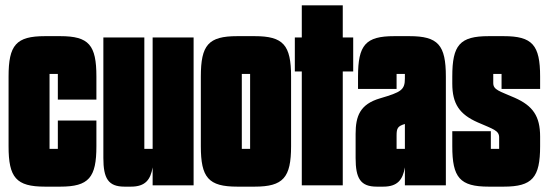

<svg xmlns="http://www.w3.org/2000/svg" viewBox="-20 -692 2047 717"><path d="M196 -136H165V-416H196V-320H340V-406C340 -524 312 -557 205 -557H148C40 -557 12 -524 12 -406V-146C12 -29 40 5 148 5H205C312 5 340 -29 340 -146V-242H196Z M469 5C523 5 542 -21 550 -67V0H703V-552H550V-136H519V-552H366V-102C366 -26 384 5 445 5Z M1067 -406C1067 -524 1038 -557 931 -557H866C758 -557 730 -524 730 -406V-146C730 -29 758 5 866 5H931C1038 5 1067 -29 1067 -146ZM883 -416H914V-136H883Z M1081 -425H1107V0H1260V-425H1299V-552H1260V-672H1107V-552H1081Z M1308 -102C1308 -26 1326 5 1387 5H1411C1465 5 1484 -21 1492 -67V0H1645V-406C1645 -524 1616 -557 1509 -557H1452C1345 -557 1317 -524 1317 -406V-360H1461V-416H1492V-399C1492 -356 1478 -348 1400 -325C1324 -303 1308 -258 1308 -192ZM1492 -136H1461V-186C1461 -213 1465 -221 1492 -229Z M1844 -136H1813V-202H1669V-146C1669 -29 1697 5 1805 5H1861C1968 5 1997 -29 1997 -146V-182C1997 -258 1970 -297 1902 -327C1845 -352 1822 -356 1822 -382V-416H1853V-360H1997V-406C1997 -524 1968 -557 1861 -557H1805C1697 -557 1669 -524 1669 -406V-380C1669 -304 1696 -265 1764 -235C1821 -210 1844 -205 1844 -179Z"/></svg>

Font: Queering Heavy
Style: Bold
Weight: 900
Designer: Adam Naccarato
Foundry: adamnac
Version: Version 2.000;hotconv 1.0.109;makeotfexe 2.5.65596